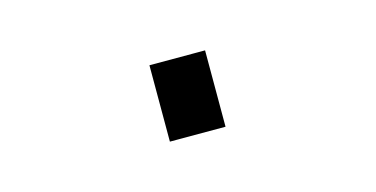

<svg xmlns="http://www.w3.org/2000/svg" viewBox="-32 -20 665 340"><g transform="rotate(-15 300.0 150.0)"><path d="M249 220V80H351V220Z"/></g></svg>

Font: Iosevka SS04 Heavy Extended
Style: Regular
Weight: 900
Width: 7
Monospace: yes
Designer: Belleve Invis
Foundry: Belleve Invis
Version: Version 19.0.0; ttfautohint (v1.8.4)